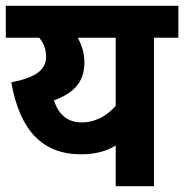

<svg xmlns="http://www.w3.org/2000/svg" viewBox="-20 -642 635 662"><path d="M595 -622H0V-512H115C131 -493 139 -471 139 -447C139 -401 104 -375 19 -358C48 -193 126 -110 259 -110C308 -110 345 -120 379 -140V0H511V-512H595ZM166 -296C235 -321 271 -360 271 -426C271 -457 263 -485 248 -512H379V-277C349 -243 309 -220 263 -220C212 -220 182 -247 166 -296Z"/></svg>

Font: Noto Sans Devanagari SemiCondensed
Style: Bold
Weight: 700
Width: 4
Designer: Jelle Bosma - Monotype Design Team
Foundry: Monotype Imaging Inc.
Version: Version 2.004